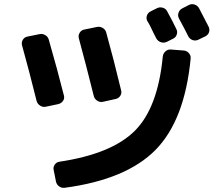

<svg xmlns="http://www.w3.org/2000/svg" viewBox="-20 -848 1040 914"><path d="M856.4 -607.4Q870.1 -605.5 879.4 -594.7Q888.7 -584 887.7 -570.3Q859.4 -275.4 720.2 -134.3Q581.1 6.8 288.1 45.9Q273.4 47.9 261.2 39.1Q249 30.3 246.1 14.6L235.4 -39.1Q232.4 -52.7 240.7 -64.5Q249 -76.2 262.7 -78.1Q510.7 -115.2 621.1 -224.6Q731.4 -334 754.9 -579.1Q756.8 -593.8 767.6 -603.5Q778.3 -613.3 793 -612.3ZM775.4 -794.9Q805.7 -739.3 819.3 -710Q826.2 -697.3 821.3 -683.1Q816.4 -668.9 802.7 -663.1L773.4 -648.4Q759.8 -642.6 746.1 -647Q732.4 -651.4 724.6 -664.1Q719.7 -672.9 711.4 -689.9Q703.1 -707 696.3 -721.2Q689.5 -735.4 681.6 -747.1Q674.8 -759.8 679.2 -773.4Q683.6 -787.1 697.3 -793.9L726.6 -808.6Q739.3 -815.4 753.9 -811.5Q768.6 -807.6 775.4 -794.9ZM927.7 -808.6 972.7 -721.7Q979.5 -708 975.1 -694.8Q970.7 -681.6 957 -674.8L924.8 -659.2Q911.1 -652.3 897 -657.2Q882.8 -662.1 876 -675.8Q862.3 -704.1 832 -759.8Q825.2 -772.5 829.6 -786.6Q834 -800.8 846.7 -807.6L878.9 -824.2Q892.6 -831.1 906.7 -826.2Q920.9 -821.3 927.7 -808.6ZM154.3 -367.2Q117.2 -516.6 85 -631.8Q81.1 -645.5 88.4 -658.2Q95.7 -670.9 110.4 -673.8L168 -685.5Q181.6 -688.5 194.8 -681.2Q208 -673.8 211.9 -660.2Q252.9 -517.6 284.2 -393.6Q288.1 -379.9 280.3 -368.2Q272.5 -356.4 257.8 -352.5L197.3 -339.8Q183.6 -336.9 170.9 -345.2Q158.2 -353.5 154.3 -367.2ZM469.7 -363.3Q456.1 -360.4 443.4 -368.2Q430.7 -376 426.8 -389.6Q389.6 -539.1 355.5 -665Q351.6 -678.7 358.9 -691.4Q366.2 -704.1 379.9 -707L441.4 -719.7Q455.1 -722.7 468.3 -715.3Q481.4 -708 485.4 -694.3Q521.5 -564.5 556.6 -418Q560.5 -404.3 552.7 -392.1Q544.9 -379.9 531.2 -377Z"/></svg>

Font: Rounded-L Mgen+ 1m bold
Style: Bold
Weight: 700
Designer: [Source Han Sans]
Ryoko NISHIZUKA  (kana & ideographs); Paul D. Hunt (Latin, Greek & Cyrillic); Wenlong ZHANG  (bopomofo
Version: Version 1.059.20150602